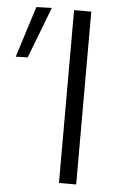

<svg xmlns="http://www.w3.org/2000/svg" viewBox="-124 -751 496 789"><g transform="rotate(5 124.0 -357.0)"><path d="M149.5 0V-713H220.5V0ZM-72.5 -501.5Q-56 -554.5 -39.2 -607.5Q-22.5 -660.5 -6 -712L57.5 -714Q37 -660.5 17 -608Q-3 -555.5 -23.5 -503Z"/></g></svg>

Font: Heraclito Light
Style: Regular
Weight: 300
Designer: Kostas Bartsokas (font) & Cristiano Sobral (main changes)
Foundry: Kostas Bartsokas (font) & Cristiano Sobral (main changes)
Version: Version 1.00;July 8, 2020;FontCreator 13.0.0.2655 64-bit